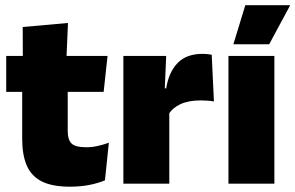

<svg xmlns="http://www.w3.org/2000/svg" viewBox="-20 -708 1138 740"><path d="M249 11.5Q180.5 11.5 140.2 -9.2Q100 -30 82.8 -71Q65.5 -112 65.5 -172V-436H241V-202Q241 -170 255.5 -155.2Q270 -140.5 312.5 -140.5Q335.5 -140.5 358.2 -145.8Q381 -151 399.5 -158L384.5 -13Q358.5 -2 324.5 4.8Q290.5 11.5 249 11.5ZM4 -354V-492.5H394.5L379.5 -354ZM68 -480.5 67.5 -604 242 -619.5 236 -480.5Z M630 -267.5 579 -367.5H620.5Q630.5 -430 664.5 -465.2Q698.5 -500.5 762 -500.5Q771.5 -500.5 779.8 -499.5Q788 -498.5 796 -497L804.5 -317Q794.5 -319 780.8 -320Q767 -321 754 -321Q707 -321 676 -306.8Q645 -292.5 630 -267.5ZM455.5 0V-492.5H620.5L613.5 -329.5H632.5V0Z M860.5 0V-492.5H1037.5V0ZM925.5 -688H1097.5V-686L1017.5 -537.5H880V-539Z"/></svg>

Font: Anek Bangla Medium ExtraBold
Style: Regular
Weight: 800
Version: Version 1.003